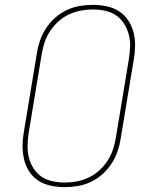

<svg xmlns="http://www.w3.org/2000/svg" viewBox="-20 -763 640 791"><path d="M246 8Q217 8 189 2Q161 -4 138.5 -18.5Q116 -33 101 -55.5Q86 -78 79.5 -105Q73 -132 73 -160.5Q73 -189 78 -218L132 -544Q136 -570 145 -596.5Q154 -623 170 -647Q186 -671 208 -690.5Q230 -710 256 -722Q282 -734 309.5 -738.5Q337 -743 363 -743Q392 -743 420 -737Q448 -731 470.5 -716.5Q493 -702 508 -679.5Q523 -657 530 -630Q537 -603 536.5 -574.5Q536 -546 531 -517L477 -191Q473 -165 464 -138.5Q455 -112 439 -88Q423 -64 401 -44.5Q379 -25 353 -13Q327 -1 299.5 3.5Q272 8 246 8ZM247 -11Q271 -11 295.5 -15.5Q320 -20 344 -31Q368 -42 388 -60Q408 -78 422.5 -100Q437 -122 445 -146Q453 -170 457 -194L511 -520Q515 -546 516 -571.5Q517 -597 510.5 -621Q504 -645 491 -665.5Q478 -686 458.5 -699.5Q439 -713 414 -718.5Q389 -724 363 -724Q339 -724 314 -719.5Q289 -715 265 -704Q241 -693 221 -675Q201 -657 186.5 -635Q172 -613 164 -589Q156 -565 152 -541L98 -215Q94 -189 93.5 -163.5Q93 -138 99 -114Q105 -90 118 -69.5Q131 -49 150.5 -35.5Q170 -22 195.5 -16.5Q221 -11 247 -11Z"/></svg>

Font: Iosevka HT Thin Extended
Style: Italic
Weight: 100
Width: 7
Italic angle: -9°
Monospace: yes
Designer: Belleve Invis
Foundry: Belleve Invis
Version: Version 32.3.0; ttfautohint (v1.8.4)